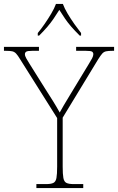

<svg xmlns="http://www.w3.org/2000/svg" viewBox="-31 -951 597 971"><path d="M153 0V-20H202Q227 -20 239 -26Q251 -32 254.5 -51Q258 -70 258 -108V-354L71 -651Q59 -671 50.5 -680Q42 -689 31 -691.5Q20 -694 -2 -694H-11V-714H166V-694H133Q108 -694 101.5 -689.5Q95 -685 95 -677Q95 -668 101.5 -656.5Q108 -645 118 -629L197 -503Q217 -472 236 -441.5Q255 -411 271 -382Q279 -397 292.5 -420Q306 -443 325 -474L419 -629Q429 -645 435 -656.5Q441 -668 441 -677Q441 -685 435 -689.5Q429 -694 403 -694H354V-714H546V-694H538Q517 -694 505.5 -691.5Q494 -689 486 -680Q478 -671 466 -652L286 -356V-108Q286 -70 289.5 -51Q293 -32 305 -26Q317 -20 342 -20H390V0ZM160 -784Q176 -803 194 -829Q212 -855 228 -882Q244 -909 252 -931H287Q295 -909 311 -882Q327 -855 345.5 -829Q364 -803 379 -784V-771H372Q347 -796 329.5 -816Q312 -836 298 -856.5Q284 -877 269 -901Q254 -877 240 -856.5Q226 -836 209 -816Q192 -796 167 -771H160Z"/></svg>

Font: Noto Serif Thai Thin
Style: Regular
Weight: 250
Version: Version 2.001